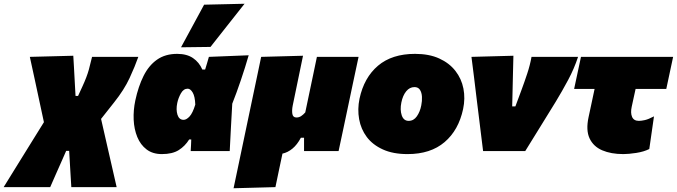

<svg xmlns="http://www.w3.org/2000/svg" viewBox="-110 -805 3607 1023"><path d="M-90.5 192Q-63 147.5 -23.8 84.2Q15.5 21 62.5 -55L124 -154L101 -261Q88.5 -320 75.2 -381.5Q62 -443 49 -502L280.5 -508Q282 -483.5 283.8 -451.8Q285.5 -420 287.2 -389.5Q289 -359 290 -338L292.5 -294H306L329 -344Q353 -396 363.5 -434.5Q374 -473 380.5 -502H627Q609.5 -452 580.5 -389.2Q551.5 -326.5 498 -259.5L428.5 -171.5L462 -24.5Q479 49.5 490 97.8Q501 146 511.5 192H270Q268 161 266.2 130Q264.5 99 262.5 67L258.5 -1H242.5L222.5 44.5Q201.5 92 185.2 128.8Q169 165.5 157.5 192Z M752.5 16Q703.5 16 671 -8.8Q638.5 -33.5 621.5 -75Q604.5 -116.5 602.2 -167.2Q600 -218 611 -270Q627 -344.5 654.8 -400.2Q682.5 -456 726.5 -487Q770.5 -518 834 -518Q885.5 -518 918.5 -495.5Q951.5 -473 968 -434.5H983Q988 -451 993 -467.5Q998 -484 1003 -502L1215 -510.5Q1196.5 -446 1173.2 -377.5Q1150 -309 1127.5 -252.5Q1124 -189.5 1120.5 -126.5Q1117 -63.5 1114 0H906Q907 -15.5 907.8 -31Q908.5 -46.5 909 -62H898Q876 -26.5 842.2 -5.2Q808.5 16 752.5 16ZM868.5 -166.5Q883 -166.5 899.8 -184.2Q916.5 -202 930.5 -247.5Q929 -291 916.8 -311.8Q904.5 -332.5 890 -332.5Q868 -332.5 854 -307.8Q840 -283 834.5 -256.5Q827 -221 835.5 -193.8Q844 -166.5 868.5 -166.5ZM854.5 -553Q885.5 -610 916.2 -666.8Q947 -723.5 977.5 -780L1193 -785Q1146 -725 1100.2 -667.5Q1054.5 -610 1011.5 -555Z M1134.5 198Q1145.5 146 1156.5 93.5Q1167.5 41 1180.5 -21L1233 -271Q1249 -346 1259.8 -398.2Q1270.5 -450.5 1281.5 -502L1504.5 -508Q1494 -457.5 1483.5 -406.5Q1473 -355.5 1462 -302.5L1449.5 -242Q1444.5 -216.5 1447.8 -197.8Q1451 -179 1469.5 -179Q1483 -179 1494.2 -186.2Q1505.5 -193.5 1516.5 -206L1536.5 -301.5Q1548 -355.5 1557.8 -402.8Q1567.5 -450 1578.5 -502H1800.5Q1793 -466.5 1785.8 -433Q1778.5 -399.5 1770.5 -361.2Q1762.5 -323 1752 -273.5L1738.5 -209.5Q1729 -164 1717.5 -110.2Q1706 -56.5 1694 0H1510V-71H1493Q1473.5 -34 1448.2 -13.2Q1423 7.5 1395 13.5Q1385 59.5 1376.2 102.5Q1367.5 145.5 1357.5 192Z M2061.5 16Q1984 16 1929.8 -8.8Q1875.5 -33.5 1844.2 -75.2Q1813 -117 1803.5 -170Q1794 -223 1805.5 -279Q1829.5 -391.5 1904 -454.8Q1978.5 -518 2101.5 -518Q2176.5 -518 2230.2 -493.5Q2284 -469 2316.5 -427.2Q2349 -385.5 2359.2 -333Q2369.5 -280.5 2357.5 -224Q2333.5 -111.5 2258.8 -47.8Q2184 16 2061.5 16ZM2067.5 -161Q2094 -161 2111 -185.2Q2128 -209.5 2134.5 -243Q2139.5 -267 2138.2 -289.5Q2137 -312 2127.5 -326.5Q2118 -341 2098.5 -341Q2072.5 -341 2054.2 -318.5Q2036 -296 2028.5 -259Q2020.5 -220 2030.5 -190.5Q2040.5 -161 2067.5 -161Z M2464 0Q2458.5 -46 2452.2 -95.5Q2446 -145 2440.5 -190.5L2429.5 -279.5Q2423 -334.5 2416 -391Q2409 -447.5 2402 -502L2625.5 -508Q2624.5 -463.5 2623 -406.5Q2621.5 -349.5 2620.5 -298L2619 -238H2636L2668 -324Q2684.5 -368.5 2699.2 -413Q2714 -457.5 2722 -502H2970Q2949.5 -439.5 2917 -378.8Q2884.5 -318 2851 -263Q2809 -195 2768 -128.5Q2727 -62 2688.5 0Z M3211 16Q3145.5 16 3098.5 -4.2Q3051.5 -24.5 3031.2 -68Q3011 -111.5 3026 -181Q3032.5 -210.5 3039.2 -242.5Q3046 -274.5 3058 -331H2949L2985.5 -502H3476.5L3440 -331H3276.5Q3271.5 -307.5 3266.2 -284Q3261 -260.5 3256 -237Q3248.5 -203.5 3257.8 -182.2Q3267 -161 3294 -161Q3307 -161 3326 -165.2Q3345 -169.5 3374.5 -185L3349.5 -11Q3320.5 3.5 3279.8 9.8Q3239 16 3211 16Z"/></svg>

Font: Commissioner Black
Style: Italic
Weight: 900
Italic angle: -12°
Designer: Kostas Bartsokas
Foundry: Kostas Bartsokas
Version: Version 1.000; ttfautohint (v1.8.3)